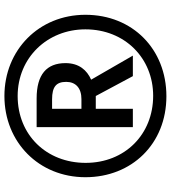

<svg xmlns="http://www.w3.org/2000/svg" viewBox="28 -792 774 870"><g transform="rotate(-90 415.0 -357.0)"><path d="M414 10C627 10 783 -143 783 -357C783 -568 623 -724 415 -724C206 -724 47 -568 47 -357C47 -147 198 10 414 10ZM416 -50C241 -50 112 -178 112 -356C112 -533 238 -664 415 -664C588 -664 717 -530 717 -357C717 -178 586 -50 416 -50ZM274 -142H357V-310H415L505 -142H598L489 -331C532 -350 564 -386 564 -447C564 -533 512 -578 404 -578H274ZM401 -375H357V-508H400C457 -508 479 -489 479 -444C479 -401 451 -375 401 -375Z"/></g></svg>

Font: Noto Sans Devanagari UI SemiCondensed SemiBold
Style: Regular
Weight: 600
Width: 4
Designer: Jelle Bosma - Monotype Design Team
Foundry: Monotype Imaging Inc.
Version: Version 2.004